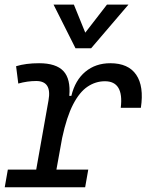

<svg xmlns="http://www.w3.org/2000/svg" viewBox="-23 -796 629 816"><path d="M-2.9 0 10.3 -75.2H130.9L183.1 -369.1Q198.2 -451.7 130.9 -451.7Q93.3 -451.7 54.7 -440.9L45.4 -514.6Q86.9 -527.3 143.1 -527.3Q215.3 -527.3 246.6 -493.9Q277.8 -460.4 271.5 -388.7H280.3Q296.4 -455.1 339.8 -491.2Q383.3 -527.3 445.8 -527.3Q522.5 -527.3 555.9 -478.3Q589.4 -429.2 575.7 -337.9H490.2Q503.9 -450.7 422.9 -450.7Q383.3 -450.7 349.1 -427.7Q314.9 -404.8 287.6 -352.1Q260.3 -299.3 241.2 -210L216.8 -75.2H352.1L338.9 0ZM297.9 -590.8 204.6 -776.4H291L339.4 -657.2L431.6 -776.4H522.9L364.3 -590.8Z"/></svg>

Font: Cascadia Mono PL SemiLight
Style: Italic
Weight: 350
Italic angle: -10°
Monospace: yes
Designer: Aaron Bell
Foundry: Saja Typeworks
Version: Version 2404.023; ttfautohint (v1.8.4)